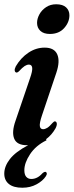

<svg xmlns="http://www.w3.org/2000/svg" viewBox="-40 -671 345 899"><path d="M193.5 -512Q164.5 -512 149 -526.5Q133.5 -541 133.5 -564Q133.5 -583.5 144.5 -603.8Q155.5 -624 175.8 -637.5Q196 -651 223 -651Q254 -651 269.5 -636.5Q285 -622 285 -599.5Q285 -567 260.5 -539.5Q236 -512 193.5 -512ZM156.5 -130.5Q144.5 -95 146.5 -80.5Q148.5 -66 162 -66Q170.5 -66 181 -72.2Q191.5 -78.5 206.5 -96Q213 -103.5 218 -102.5Q224 -102 225.8 -93.8Q227.5 -85.5 220.5 -71Q203 -39.5 176 -19.5L177.5 -14Q127.5 10.5 100.8 51Q74 91.5 74 126Q74 147 83 157Q92 167 106.5 167Q135 167 158 141Q167.5 132 174.5 134Q178 135.5 179 140.8Q180 146 174.5 154.5Q160.5 176 131.2 192Q102 208 64.5 208Q23 208 1.5 190.5Q-20 173 -20 142Q-20 108 6.2 74Q32.5 40 91.5 9Q89 9 86.5 9Q39 9 26.5 -21.8Q14 -52.5 32.5 -105L100.5 -304.5Q112.5 -338.5 110.8 -353.5Q109 -368.5 95.5 -368.5Q86 -368.5 75.5 -361.8Q65 -355 48 -336.5Q41.5 -330.5 36.5 -331.5Q30.5 -332.5 29 -340Q27.5 -347.5 34 -360.5Q57.5 -400.5 93 -424.2Q128.5 -448 169 -448Q214 -448 228 -416.5Q242 -385 224 -331Z"/></svg>

Font: Fraunces 144pt S050 SemiBold
Style: Italic
Weight: 600
Italic angle: -16°
Version: Version 1.000; ttfautohint (v1.8.3)